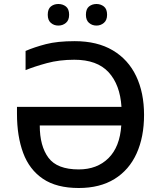

<svg xmlns="http://www.w3.org/2000/svg" viewBox="-20 -931 802 961"><path d="M352 -632Q277 -632 214.5 -615Q152 -598 108 -580V-676Q152 -695 209.5 -710Q267 -725 354 -725Q467 -725 544.5 -679Q622 -633 661.5 -550Q701 -467 701 -356Q701 -245 663.5 -162.5Q626 -80 553 -35Q480 10 374 10Q263 10 195 -36Q127 -82 96 -165.5Q65 -249 65 -361V-396H588Q581 -507 523.5 -569.5Q466 -632 352 -632ZM374 -83Q466 -83 523 -139.5Q580 -196 587 -303H179Q179 -200 222.5 -141.5Q266 -83 374 -83ZM219 -857Q219 -886 234.5 -898.5Q250 -911 272 -911Q294 -911 310 -898.5Q326 -886 326 -857Q326 -830 310 -816.5Q294 -803 272 -803Q250 -803 234.5 -816.5Q219 -830 219 -857ZM410 -857Q410 -886 425.5 -898.5Q441 -911 463 -911Q484 -911 500 -898.5Q516 -886 516 -857Q516 -830 500 -816.5Q484 -803 463 -803Q441 -803 425.5 -816.5Q410 -830 410 -857Z"/></svg>

Font: Noto Sans Medium
Style: Regular
Weight: 500
Designer: Monotype Design Team
Foundry: Monotype Imaging Inc.
Version: Version 2.007